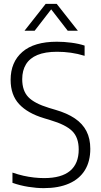

<svg xmlns="http://www.w3.org/2000/svg" viewBox="-20 -965 522 994"><path d="M206.5 9Q169 9 126.5 2.2Q84 -4.5 44.5 -18.5V-71.5Q73.5 -61.5 101.2 -55.2Q129 -49 156 -46Q183 -43 208.5 -43Q298 -43 342.8 -80.5Q387.5 -118 387.5 -191Q387.5 -253 354 -286.2Q320.5 -319.5 241 -343L208 -353Q123 -378.5 79 -426Q35 -473.5 35 -551.5Q35 -643.5 95.8 -696.2Q156.5 -749 274.5 -749Q311 -749 349.2 -744Q387.5 -739 418 -729V-676Q382.5 -687 347 -692Q311.5 -697 275.5 -697Q214 -697 174 -680.5Q134 -664 114.5 -632Q95 -600 95 -555Q95 -495.5 126.5 -462.5Q158 -429.5 233.5 -406.5L267 -396.5Q327.5 -379 367.5 -352Q407.5 -325 427.5 -286.2Q447.5 -247.5 447.5 -194.5Q447.5 -129.5 419.5 -84Q391.5 -38.5 337.5 -14.8Q283.5 9 206.5 9ZM107 -806 216.5 -945H273.5L383 -806H330.5L238.5 -925H251.5L159.5 -806Z"/></svg>

Font: Encode Sans SemiCondensed Light
Style: Regular
Weight: 300
Width: 4
Designer: Multiple Designers
Foundry: Impallari Type
Version: Version 3.002